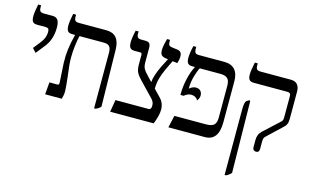

<svg xmlns="http://www.w3.org/2000/svg" viewBox="-103 -935 2357 1463"><g transform="rotate(15 1076.0 -203.5)"><path d="M85 -317 127 -370Q165 -415 165 -466Q165 -482 159 -489Q153 -496 137 -496H71Q44 -496 34.5 -509Q25 -522 25 -551Q25 -585 38 -647H61V-629Q61 -609 69 -600.5Q77 -592 97 -592H167Q195 -592 208 -573.5Q221 -555 221 -513Q221 -415 164 -349L114 -286Z M705 -20Q689 -2 665 7H654V-432Q654 -466 641 -481Q628 -496 596 -496H404Q395 -459 389.5 -411.5Q384 -364 384 -321Q384 -267 397 -176Q407 -88 407 -60Q407 -32 397 0H266L274 -96H338Q345 -96 347.5 -100Q350 -104 350 -113L341 -266Q339 -322 345.5 -374.5Q352 -427 369 -494V-496H347Q321 -496 311 -509Q301 -522 301 -551Q301 -585 314 -647H337V-629Q337 -609 345 -600.5Q353 -592 372 -592H590Q694 -592 697 -471Z M1103 -420Q1083 -376 1073 -340Q1063 -304 1062 -258L1111 -207Q1150 -170 1150 -114Q1150 -69 1122 0H779L795 -96H1059Q1066 -96 1072 -104Q1077 -112 1077 -127Q1077 -143 1072.5 -153.5Q1068 -164 1058 -176L944 -295Q918 -322 907.5 -344.5Q897 -367 897 -407V-479Q897 -489 893.5 -492.5Q890 -496 881 -496H840Q813 -496 803 -509Q793 -522 793 -551Q793 -587 807 -647H830V-629Q830 -609 838 -600.5Q846 -592 865 -592H898Q921 -592 930.5 -581.5Q940 -571 940 -545V-432Q940 -401 950.5 -382Q961 -363 997 -326L1023 -299Q1026 -348 1065 -430L1101 -500L1081 -503Q1056 -507 1047 -519Q1038 -531 1038 -556Q1038 -590 1055 -647H1078V-632Q1078 -613 1084.5 -605Q1091 -597 1110 -595L1150 -590Q1170 -587 1178.5 -576Q1187 -565 1187 -542Q1187 -520 1177 -490L1139 -495Z M1633 -469V-146Q1633 0 1526 0H1238L1260 -96H1509Q1554 -96 1572 -113Q1590 -130 1590 -171V-423Q1590 -463 1572 -479.5Q1554 -496 1517 -496H1353Q1339 -471 1325.5 -424Q1312 -377 1312 -330V-325Q1338 -347 1364 -347Q1386 -347 1399.5 -333.5Q1413 -320 1413 -297Q1413 -276 1397 -255Q1378 -285 1344 -285Q1328 -285 1315.5 -279.5Q1303 -274 1288 -262H1263V-268Q1263 -328 1277 -389.5Q1291 -451 1314 -494V-496H1295Q1268 -496 1258 -509Q1248 -522 1248 -551Q1248 -587 1262 -647H1285V-629Q1285 -609 1292.5 -600.5Q1300 -592 1320 -592H1521Q1576 -592 1604.5 -560.5Q1633 -529 1633 -469Z M1904 -22V-78Q1904 -125 1935 -152L2052 -260Q2064 -270 2067.5 -278Q2071 -286 2071 -302V-472Q2071 -496 2045 -496H1780Q1753 -496 1743 -509Q1733 -522 1733 -551Q1733 -580 1747 -647H1770V-629Q1770 -609 1778 -600.5Q1786 -592 1805 -592H2046Q2081 -592 2098 -572Q2115 -552 2115 -516V-302Q2115 -275 2108 -259Q2101 -243 2086 -231L1976 -127Q1963 -116 1959.5 -106.5Q1956 -97 1956 -78V-22Q1956 7 1931 7Q1919 7 1911.5 -0.5Q1904 -8 1904 -22ZM1746 -273Q1746 -309 1750.5 -327Q1755 -345 1767 -351L1783 -360L1789 -352L1797 210Q1780 229 1757 240H1746Z"/></g></svg>

Font: Noto Serif Hebrew Narrow
Style: Regular
Weight: 400
Width: 4
Designer: Monotype Design Team
Foundry: Monotype Imaging Inc.
Version: Version 1.000